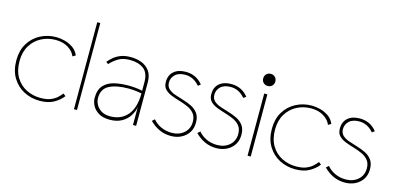

<svg xmlns="http://www.w3.org/2000/svg" viewBox="-64 -1031 2890 1408"><g transform="rotate(15 1381.0 -326.5)"><path d="M274 6Q209 6 154 -22.5Q99 -51 66 -105.5Q33 -160 33 -238Q33 -312 65.5 -365.5Q98 -419 153 -448Q208 -477 274 -477Q303 -477 336.5 -468.5Q370 -460 400 -440Q430 -420 445 -384L423 -371Q409 -407 369.5 -431.5Q330 -456 274 -456Q215 -456 165.5 -430Q116 -404 86.5 -355Q57 -306 57 -238Q57 -165 87 -115.5Q117 -66 166.5 -41Q216 -16 274 -16Q321 -16 350.5 -28Q380 -40 398.5 -57Q417 -74 430 -91L449 -76Q423 -42 380.5 -18Q338 6 274 6Z M534 0V-660H557V0Z M807 7Q753 7 720.5 -13.5Q688 -34 673.5 -63Q659 -92 659 -119Q659 -182 689.5 -215Q720 -248 769 -259.5Q818 -271 876 -271Q901 -271 928.5 -268.5Q956 -266 982 -260V-325Q982 -396 942.5 -425.5Q903 -455 839 -455Q786 -455 752 -435Q718 -415 690 -384L673 -397Q688 -415 709.5 -433.5Q731 -452 762.5 -464.5Q794 -477 839 -477Q882 -477 920 -463Q958 -449 982 -416.5Q1006 -384 1006 -329V0H982V-136Q976 -100 954.5 -67Q933 -34 896 -13.5Q859 7 807 7ZM802 -18Q886 -18 934 -74.5Q982 -131 982 -240Q966 -243 939.5 -246.5Q913 -250 883 -250Q790 -250 736.5 -222Q683 -194 683 -126Q683 -100 696 -75.5Q709 -51 735.5 -34.5Q762 -18 802 -18Z M1270 6Q1222 6 1182 -12.5Q1142 -31 1108 -65L1127 -82Q1152 -52 1189 -35Q1226 -18 1270 -18Q1326 -18 1363 -50.5Q1400 -83 1400 -136Q1400 -175 1380.5 -198.5Q1361 -222 1330.5 -235.5Q1300 -249 1266 -259Q1232 -269 1201.5 -281Q1171 -293 1152 -313Q1133 -333 1133 -368Q1133 -419 1166 -448Q1199 -477 1257 -477Q1337 -477 1386 -415L1367 -401Q1342 -430 1315 -442.5Q1288 -455 1259 -455Q1208 -455 1182 -430Q1156 -405 1156 -370Q1156 -339 1175.5 -321.5Q1195 -304 1225.5 -293.5Q1256 -283 1290 -273Q1324 -263 1354.5 -248Q1385 -233 1404.5 -206.5Q1424 -180 1424 -136Q1424 -92 1403.5 -60.5Q1383 -29 1348 -11.5Q1313 6 1270 6Z M1615 6Q1567 6 1527 -12.5Q1487 -31 1453 -65L1472 -82Q1497 -52 1534 -35Q1571 -18 1615 -18Q1671 -18 1708 -50.5Q1745 -83 1745 -136Q1745 -175 1725.5 -198.5Q1706 -222 1675.5 -235.5Q1645 -249 1611 -259Q1577 -269 1546.5 -281Q1516 -293 1497 -313Q1478 -333 1478 -368Q1478 -419 1511 -448Q1544 -477 1602 -477Q1682 -477 1731 -415L1712 -401Q1687 -430 1660 -442.5Q1633 -455 1604 -455Q1553 -455 1527 -430Q1501 -405 1501 -370Q1501 -339 1520.5 -321.5Q1540 -304 1570.5 -293.5Q1601 -283 1635 -273Q1669 -263 1699.5 -248Q1730 -233 1749.5 -206.5Q1769 -180 1769 -136Q1769 -92 1748.5 -60.5Q1728 -29 1693 -11.5Q1658 6 1615 6Z M1852 0V-472H1876V0ZM1862 -532Q1842 -532 1829 -545Q1816 -558 1816 -578Q1816 -598 1829 -611Q1842 -624 1862 -624Q1882 -624 1895 -611Q1908 -598 1908 -578Q1908 -558 1895 -545Q1882 -532 1862 -532Z M2214 6Q2149 6 2094 -22.5Q2039 -51 2006 -105.5Q1973 -160 1973 -238Q1973 -312 2005.5 -365.5Q2038 -419 2093 -448Q2148 -477 2214 -477Q2243 -477 2276.5 -468.5Q2310 -460 2340 -440Q2370 -420 2385 -384L2363 -371Q2349 -407 2309.5 -431.5Q2270 -456 2214 -456Q2155 -456 2105.5 -430Q2056 -404 2026.5 -355Q1997 -306 1997 -238Q1997 -165 2027 -115.5Q2057 -66 2106.5 -41Q2156 -16 2214 -16Q2261 -16 2290.5 -28Q2320 -40 2338.5 -57Q2357 -74 2370 -91L2389 -76Q2363 -42 2320.5 -18Q2278 6 2214 6Z M2591 6Q2543 6 2503 -12.5Q2463 -31 2429 -65L2448 -82Q2473 -52 2510 -35Q2547 -18 2591 -18Q2647 -18 2684 -50.5Q2721 -83 2721 -136Q2721 -175 2701.5 -198.5Q2682 -222 2651.5 -235.5Q2621 -249 2587 -259Q2553 -269 2522.5 -281Q2492 -293 2473 -313Q2454 -333 2454 -368Q2454 -419 2487 -448Q2520 -477 2578 -477Q2658 -477 2707 -415L2688 -401Q2663 -430 2636 -442.5Q2609 -455 2580 -455Q2529 -455 2503 -430Q2477 -405 2477 -370Q2477 -339 2496.5 -321.5Q2516 -304 2546.5 -293.5Q2577 -283 2611 -273Q2645 -263 2675.5 -248Q2706 -233 2725.5 -206.5Q2745 -180 2745 -136Q2745 -92 2724.5 -60.5Q2704 -29 2669 -11.5Q2634 6 2591 6Z"/></g></svg>

Font: Lil Grotesk Thin
Style: Regular
Weight: 100
Designer: Bastien Sozeau
Foundry: NBR — Bastien Sozeau
Version: Version 3.003; ttfautohint (v1.8.4.7-5d5b);gftools[0.9.33]